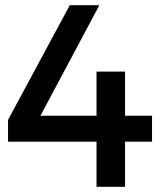

<svg xmlns="http://www.w3.org/2000/svg" viewBox="-20 -720 637 740"><path d="M11 -174V-258L249 -700H363L113 -231L86 -274H566V-174ZM352 -444H462V0H352Z"/></svg>

Font: Alexandria
Style: Regular
Weight: 400
Designer: Mohamed Gaber
Foundry: Kief Type Foundry
Version: Version 5.100